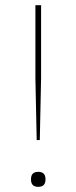

<svg xmlns="http://www.w3.org/2000/svg" viewBox="-20 -718 296 743"><path d="M128 5Q100 5 100 -23V-25Q100 -53 128 -53Q156 -53 156 -25V-23Q156 5 128 5ZM117 -415V-698H139V-415L134 -176H122Z"/></svg>

Font: IBM Plex Serif Thin
Style: Regular
Weight: 100
Designer: Mike Abbink, Paul van der Laan, Pieter van Rosmalen
Foundry: Bold Monday
Version: Version 3.001